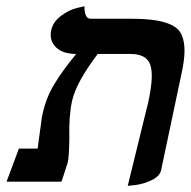

<svg xmlns="http://www.w3.org/2000/svg" viewBox="-20 -582 611 615"><path d="M389.2 13.2 450.2 -235.8Q453.1 -244.6 456.5 -262.2Q473.6 -344.7 460.4 -377Q447.3 -409.2 397.9 -409.2H293Q223.1 -316.9 210.4 -256.8Q200.2 -209 202.1 -137.2Q201.2 -77.6 196.8 -61Q193.8 -51.8 187 -30.5Q180.2 -9.3 176.8 0H1L40.5 -106H100.6Q101.6 -112.8 105.5 -143.1Q106.9 -152.8 108.6 -165.5Q110.4 -178.2 111.6 -187.3Q112.8 -196.3 113.8 -203.9Q114.7 -211.4 115.7 -213.9Q127 -268.1 154.1 -312.7Q181.2 -357.4 224.1 -409.2Q180.7 -409.2 158.9 -430.9Q137.2 -452.6 144 -484.9Q149.9 -512.7 176.5 -532Q203.1 -551.3 227.1 -556.6L250.5 -562Q250.5 -522 270 -522H395Q445.3 -522 477.3 -517.1Q509.3 -512.2 531.5 -501Q553.7 -489.7 562.5 -468.8Q571.3 -447.8 571 -418Q570.8 -388.2 561 -344.2L496.1 -37.1Q491.7 -17.1 465.1 -4.6Q438.5 7.8 413.6 10.7Z"/></svg>

Font: Linux Libertine Slanted
Style: Semibold Slanted
Weight: 600
Designer: Philipp H. Poll
Foundry: Philipp H. Poll
Version: Version 5.1.1